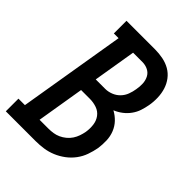

<svg xmlns="http://www.w3.org/2000/svg" viewBox="-234 -840 945 945"><g transform="rotate(45 239.0 -367.5)"><path d="M-22 0V-88H23L116 -647H83V-735H282Q310 -735 337.5 -729.5Q365 -724 387.5 -711Q410 -698 426 -677Q442 -656 450 -630.5Q458 -605 459 -576.5Q460 -548 455 -520Q451 -498 444 -476.5Q437 -455 423 -435.5Q409 -416 390 -401.5Q371 -387 349 -378Q373 -365 391 -346Q409 -327 419 -302Q429 -277 430 -249Q431 -221 427 -193Q422 -166 412.5 -139Q403 -112 385.5 -88.5Q368 -65 344.5 -47.5Q321 -30 294.5 -19Q268 -8 240.5 -4Q213 0 186 0ZM180 -424H246Q266 -424 286.5 -432Q307 -440 322 -455.5Q337 -471 344.5 -491Q352 -511 355 -531Q359 -552 358 -573Q357 -594 348 -611.5Q339 -629 321 -638Q303 -647 282 -647H217ZM186 -88Q203 -88 219.5 -90.5Q236 -93 251.5 -100Q267 -107 281 -118.5Q295 -130 304.5 -144.5Q314 -159 319.5 -175Q325 -191 328 -207Q332 -232 329 -257Q326 -282 312 -301Q298 -320 275 -328Q252 -336 227 -336H166L125 -88Z"/></g></svg>

Font: Iosevka Curly Slab SmBdObl
Style: Regular
Weight: 600
Italic angle: -9°
Monospace: yes
Designer: Belleve Invis
Foundry: Belleve Invis
Version: Version 11.0.0; ttfautohint (v1.8.3)